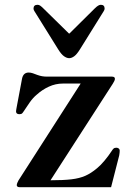

<svg xmlns="http://www.w3.org/2000/svg" viewBox="-20 -782 559 802"><path d="M120 -746Q120 -762 137 -762Q143 -762 148.5 -758Q154 -754 161 -747L268 -642H270L376 -747Q391 -762 401 -762Q417 -762 417 -746Q417 -741 413 -735L314 -576Q301 -555 290 -547Q279 -539 269 -539Q259 -539 247.5 -547Q236 -555 223 -576L124 -735Q120 -741 120 -746ZM47 -317Q47 -319 48 -325Q49 -331 50 -336L72 -453Q77 -479 100 -479Q108 -479 117 -476Q126 -473 136 -469Q147 -465 156.5 -463.5Q166 -462 174 -462H447Q460 -462 460 -453Q460 -449 457.5 -443.5Q455 -438 451 -432L191 -29Q245 -29 278.5 -33Q312 -37 336 -47.5Q360 -58 385 -79Q400 -91 417 -111.5Q434 -132 447 -152Q450 -157 454 -161Q458 -165 466 -165Q471 -165 475.5 -162Q480 -159 480 -152Q480 -145 478 -133L444 0H63Q55 0 52.5 -3Q50 -6 50 -8Q50 -13 52.5 -18.5Q55 -24 57 -28L317 -433H243Q212 -433 184 -420Q156 -407 134 -387Q118 -374 104 -354Q90 -334 79 -317Q76 -312 72.5 -308.5Q69 -305 61 -305Q47 -305 47 -317Z"/></svg>

Font: Monomakh
Style: Regular
Weight: 400
Version: Version 1.200; ttfautohint (v1.8.4.7-5d5b)